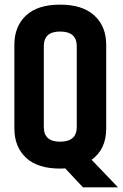

<svg xmlns="http://www.w3.org/2000/svg" viewBox="-20 -717 529 828"><path d="M169 -518V-169Q169 -106 239 -106Q311 -106 311 -169V-518Q311 -581 239 -581Q169 -581 169 -518ZM489 91H338L261 9Q254 10 239 10Q142 10 92 -37Q42 -84 42 -163V-524Q42 -603 92 -650Q142 -697 239 -697Q336 -697 387 -650Q438 -603 438 -524V-163Q438 -73 375 -28Z"/></svg>

Font: Khand ExtraBold
Style: Regular
Weight: 800
Designer: Sanchit Sawaria and Jyotish Sonowal (Devanagari), Satya Rajpurohit (Latin)
Foundry: Indian Type Foundry
Version: Version 2.000;PS 1.0;hotconv 1.0.79;makeotf.lib2.5.61930